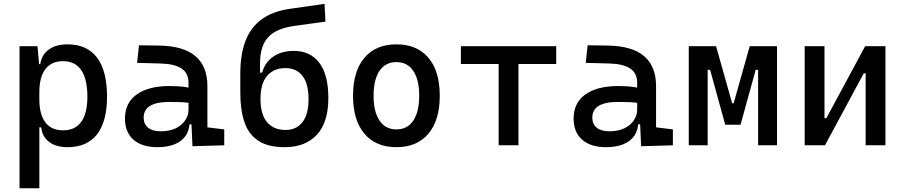

<svg xmlns="http://www.w3.org/2000/svg" viewBox="-20 -759 4728 1003"><path d="M82 224.6V-517.6H175.8L185.5 -408.2V224.6ZM332.5 9.8Q272.9 9.8 236.6 -17.6Q200.2 -44.9 195.3 -93.8H150.4L185.5 -241.2Q185.5 -161.1 217 -119.6Q248.5 -78.1 309.6 -78.1Q372.1 -78.1 404.3 -122.6Q436.5 -167 436.5 -253.9Q436.5 -345.7 404.3 -392.6Q372.1 -439.5 309.6 -439.5Q248.5 -439.5 217 -397.9Q185.5 -356.4 185.5 -276.4L150.4 -423.8H190.4Q197.3 -472.7 234.6 -500Q272 -527.3 332.5 -527.3Q434.6 -527.3 486.8 -458Q539.1 -388.7 539.1 -253.9Q539.1 -124 486.8 -57.1Q434.6 9.8 332.5 9.8Z M985.4 4.9 978.5 -148.4 964.8 -191.4V-325.2Q964.8 -377 928.5 -401.1Q892.1 -425.3 820.3 -427.2L696.3 -430.7L706.1 -522.5L810.5 -521Q939 -519 1001.2 -465.6Q1063.5 -412.1 1063.5 -309.6V-93.8L1151.4 -83V0ZM802.7 9.8Q721.7 9.8 677.2 -29.3Q632.8 -68.4 632.8 -139.6Q632.8 -221.7 694.1 -265.6Q755.4 -309.6 867.2 -309.6Q913.6 -309.6 950 -304Q986.3 -298.3 1014.6 -287.1L993.2 -216.8Q960.4 -224.1 929.2 -225.3Q897.9 -226.6 865.2 -226.6Q730.5 -226.6 730.5 -144.5Q730.5 -110.4 753.7 -91.8Q776.9 -73.2 819.3 -73.2Q867.7 -73.2 900.1 -89.8Q932.6 -106.4 948.7 -132.3Q964.8 -158.2 964.8 -185.5V-242.2L995.1 -109.4H954.1L970.7 -125Q970.7 -80.1 950 -50Q929.2 -20 891.6 -5.1Q854 9.8 802.7 9.8Z M1466.8 9.8Q1379.9 9.8 1329.3 -23.7Q1278.8 -57.1 1257.1 -120.6Q1235.4 -184.1 1235.4 -273.9V-377Q1235.4 -473.6 1262 -544.2Q1288.6 -614.7 1345.7 -657.2Q1402.8 -699.7 1494.1 -712.9L1675.3 -738.8L1680.2 -646L1520 -624Q1473.1 -617.7 1438.7 -603.5Q1404.3 -589.4 1382.1 -565.9Q1359.9 -542.5 1349.1 -508.1Q1338.4 -473.6 1338.4 -426.8V-379.9H1349.6Q1364.3 -434.1 1408 -463.6Q1451.7 -493.2 1514.6 -493.2Q1600.6 -493.2 1647.9 -431.2Q1695.3 -369.1 1695.3 -246.6Q1695.3 -120.1 1635.5 -55.2Q1575.7 9.8 1466.8 9.8ZM1471.2 -80.1Q1527.8 -80.1 1559.8 -120.4Q1591.8 -160.6 1591.8 -241.7Q1591.8 -322.8 1559.8 -363Q1527.8 -403.3 1471.2 -403.3Q1410.2 -403.3 1375.5 -363Q1340.8 -322.8 1340.8 -241.7Q1340.8 -160.6 1375.5 -120.4Q1410.2 -80.1 1471.2 -80.1Z M2050.8 9.8Q1943.4 9.8 1883.8 -60.5Q1824.2 -130.9 1824.2 -258.8Q1824.2 -387.2 1883.8 -457.3Q1943.4 -527.3 2050.8 -527.3Q2158.7 -527.3 2218 -457.3Q2277.3 -387.2 2277.3 -258.8Q2277.3 -130.9 2218 -60.5Q2158.7 9.8 2050.8 9.8ZM2050.8 -83Q2107.9 -83 2138.9 -128.9Q2169.9 -174.8 2169.9 -258.8Q2169.9 -343.3 2138.9 -388.9Q2107.9 -434.6 2050.8 -434.6Q1993.7 -434.6 1962.6 -388.9Q1931.6 -343.3 1931.6 -258.8Q1931.6 -174.8 1962.6 -128.9Q1993.7 -83 2050.8 -83Z M2585 0V-517.6H2688.5V0ZM2387.7 -424.8V-517.6H2885.7V-424.8Z M3329.1 4.9 3322.3 -148.4 3308.6 -191.4V-325.2Q3308.6 -377 3272.2 -401.1Q3235.8 -425.3 3164.1 -427.2L3040 -430.7L3049.8 -522.5L3154.3 -521Q3282.7 -519 3345 -465.6Q3407.2 -412.1 3407.2 -309.6V-93.8L3495.1 -83V0ZM3146.5 9.8Q3065.4 9.8 3021 -29.3Q2976.6 -68.4 2976.6 -139.6Q2976.6 -221.7 3037.8 -265.6Q3099.1 -309.6 3210.9 -309.6Q3257.3 -309.6 3293.7 -304Q3330.1 -298.3 3358.4 -287.1L3336.9 -216.8Q3304.2 -224.1 3272.9 -225.3Q3241.7 -226.6 3209 -226.6Q3074.2 -226.6 3074.2 -144.5Q3074.2 -110.4 3097.4 -91.8Q3120.6 -73.2 3163.1 -73.2Q3211.4 -73.2 3243.9 -89.8Q3276.4 -106.4 3292.5 -132.3Q3308.6 -158.2 3308.6 -185.5V-242.2L3338.9 -109.4H3297.9L3314.5 -125Q3314.5 -80.1 3293.7 -50Q3272.9 -20 3235.4 -5.1Q3197.8 9.8 3146.5 9.8Z M3792 -107.4 3806.6 -219.7H3812.5L3896.5 -517.6H3956.1V-394.5H3927.7L3848.6 -107.4ZM3578.1 0V-517.6H3676.8V0ZM3768.6 -107.4 3689.5 -394.5H3661.1V-517.6H3720.7L3804.7 -219.7H3808.6L3818.4 -107.4ZM3940.4 0V-517.6H4039.1V0Z M4252 0V-141.6H4296.9L4499.5 -517.6H4533.7V-376H4492.2L4289.6 0ZM4183.6 0V-517.6H4287.1V0ZM4502 0V-517.6H4605.5V0Z"/></svg>

Font: Cascadia Code
Style: Regular
Weight: 400
Monospace: yes
Designer: Aaron Bell
Foundry: Saja Typeworks
Version: Version 2106.017